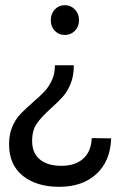

<svg xmlns="http://www.w3.org/2000/svg" viewBox="-20 -557 472 741"><path d="M176 -479Q176 -504 191.5 -520.5Q207 -537 230 -537Q253 -537 269 -520.5Q285 -504 285 -479Q285 -454 269 -438Q253 -422 230 -422Q207 -422 191.5 -438Q176 -454 176 -479ZM209 164Q121 164 68 121.5Q15 79 15 0Q15 -39 27.5 -68Q40 -97 59 -117Q78 -137 108 -163Q137 -188 153 -205.5Q169 -223 180.5 -248Q192 -273 192 -305H265Q265 -265 253 -235Q241 -205 224 -185.5Q207 -166 178 -140Q140 -106 122 -80Q104 -54 104 -13Q104 34 134 58.5Q164 83 217 83Q270 83 301 55.5Q332 28 334 -24L409 -23Q406 65 352 114.5Q298 164 209 164Z"/></svg>

Font: Montserrat arm2
Style: Regular
Weight: 400
Designer: Julieta Ulanovsky
Foundry: Julieta Ulanovsky
Version: Version 6.000